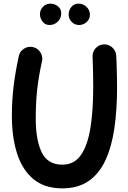

<svg xmlns="http://www.w3.org/2000/svg" viewBox="-20 -972 699 1049"><path d="M159.7 -714.8Q185.5 -709.5 200.4 -686.5Q215.3 -663.6 209.5 -637.7Q191.4 -556.2 183.3 -483.9Q175.3 -411.6 175.3 -324.7Q175.3 -206.5 208 -139.4Q240.7 -72.3 320.3 -72.3Q385.3 -72.3 421.9 -124.8Q458.5 -177.2 473.9 -272.5Q489.3 -367.7 489.3 -494.6Q489.3 -519 488.8 -550.8Q488.3 -582.5 487.5 -612.8Q486.8 -643.1 485.8 -661.6Q484.4 -688.5 502.4 -708.5Q520.5 -728.5 547.4 -729.5Q573.7 -730.5 593.5 -712.6Q613.3 -694.8 615.2 -667.5Q616.2 -648.4 617.2 -617.4Q618.2 -586.4 618.9 -553.5Q619.6 -520.5 619.6 -494.6Q619.6 -373 605 -272Q590.3 -170.9 556.4 -97.2Q522.5 -23.4 464.6 16.8Q406.7 57.1 320.3 57.1Q223.6 57.1 162.8 6.8Q102.1 -43.5 73.5 -132.6Q44.9 -221.7 44.9 -337.9Q44.9 -422.9 54.2 -500Q63.5 -577.1 82.5 -665Q87.9 -690.9 110.8 -705.8Q133.8 -720.7 159.7 -714.8ZM471.2 -892.1Q471.2 -866.7 452.9 -851.1Q434.6 -835.4 412.6 -835.4Q387.2 -835.4 371.1 -853Q355 -870.6 355 -891.6Q355 -916.5 370.1 -934.3Q385.3 -952.1 408.2 -952.1Q434.1 -952.1 452.6 -934.6Q471.2 -917 471.2 -892.1ZM314.5 -899.4Q314.5 -872.6 295.9 -854Q277.3 -835.4 250.5 -835.4Q226.1 -835.4 212.2 -854.5Q198.2 -873.5 198.2 -894Q198.2 -918.5 215.1 -935.3Q231.9 -952.1 255.9 -952.1Q277.3 -952.1 295.9 -938Q314.5 -923.8 314.5 -899.4Z"/></svg>

Font: Mikhak-FD Bold
Style: Regular
Weight: 700
Designer: Amin Abedi
Version: Version 3.3